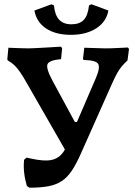

<svg xmlns="http://www.w3.org/2000/svg" viewBox="-20 -865 628 893"><path d="M304 -131 105 -478Q87 -510 73.5 -529.5Q60 -549 47 -561.5Q34 -574 16 -584L14 -589L19 -643Q45 -642 70 -641Q95 -640 111 -640Q122 -640 140.5 -641Q159 -642 189 -643.5Q219 -645 264 -648L269 -640L264 -590Q209 -585 201 -566.5Q193 -548 224 -490L328 -298H374ZM105 0Q96 -30 92.5 -60.5Q89 -91 92 -122L104 -132Q161 -118 196.5 -118.5Q232 -119 255 -137Q278 -155 292 -191L426 -502Q447 -551 436.5 -568Q426 -585 369 -586L366 -591L372 -643L468 -640Q496 -640 521.5 -641.5Q547 -643 575 -644L580 -637L573 -584Q558 -570 546.5 -556.5Q535 -543 524.5 -524Q514 -505 501 -476L355 -148Q334 -101 313.5 -70.5Q293 -40 267.5 -23Q242 -6 206 1Q170 8 117 8ZM310 -703Q239 -703 194.5 -732.5Q150 -762 140 -816L219 -845L231 -840Q235 -795 255 -773.5Q275 -752 312 -752Q350 -752 369.5 -772.5Q389 -793 394 -840L406 -845L484 -816Q475 -764 428 -733.5Q381 -703 310 -703Z"/></svg>

Font: Alegreya SemiBold
Style: Regular
Weight: 600
Designer: Juan Pablo del Peral
Foundry: Huerta Tipografica
Version: Version 2.009